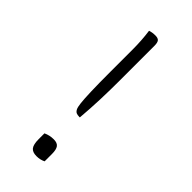

<svg xmlns="http://www.w3.org/2000/svg" viewBox="-230 -757 810 810"><g transform="rotate(45 175.0 -352.5)"><path d="M191 -240H187Q177 -240 170 -243Q163 -246 158 -256Q154 -264 151.5 -285Q149 -306 147.5 -350Q146 -394 146 -469V-600Q146 -655 139 -705Q154 -710 172 -710Q188 -710 194 -702.5Q200 -695 200 -676V-470Q200 -412 198 -355.5Q196 -299 191 -240ZM217 -4Q199 5 177 5Q153 5 143 -8Q133 -21 133 -53V-87Q144 -92 155 -94.5Q166 -97 179 -97Q200 -97 208.5 -85.5Q217 -74 217 -48Z"/></g></svg>

Font: Recursive Sn Csl St Lt
Style: Regular
Weight: 300
Version: Version 1.079;hotconv 1.0.112;makeotfexe 2.5.65598; ttfautoh